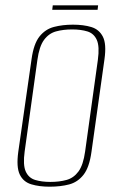

<svg xmlns="http://www.w3.org/2000/svg" viewBox="-20 -692 450 724"><path d="M167 12Q128 12 98 3Q68 -6 54.5 -34Q41 -62 49 -120L99 -469Q107 -527 129 -554.5Q151 -582 183.5 -590.5Q216 -599 255 -599Q295 -599 324.5 -590Q354 -581 368 -553.5Q382 -526 374 -469L325 -120Q317 -61 295 -33Q273 -5 240.5 3.5Q208 12 167 12ZM170 -6Q204 -6 231 -13.5Q258 -21 276 -45.5Q294 -70 301 -121L349 -466Q356 -517 345 -541.5Q334 -566 309.5 -573.5Q285 -581 252 -581Q218 -581 191 -573.5Q164 -566 146 -541.5Q128 -517 121 -466L73 -121Q66 -70 77 -45.5Q88 -21 112.5 -13.5Q137 -6 170 -6ZM177 -655 179 -672H350L348 -655Z"/></svg>

Font: Alumni Sans SC Thin
Style: Italic
Weight: 100
Italic angle: -8°
Designer: Robert E. Leuschke
Foundry: Robert E. Leuschke
Version: Version 1.016